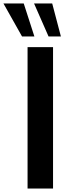

<svg xmlns="http://www.w3.org/2000/svg" viewBox="-93 -1080 388 1100"><path d="M33.2 -871.1 -73.2 -1060.1H43L104 -871.1ZM185.1 -871.1 102.1 -1060.1H206.1L255.9 -871.1ZM64.9 0V-810.1H210.9V0Z"/></svg>

Font: Oswald Medium
Style: Regular
Weight: 500
Designer: Vernon Adams
Foundry: Vernon Adams
Version: Version 4.103